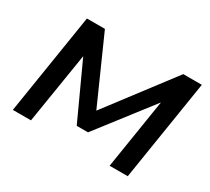

<svg xmlns="http://www.w3.org/2000/svg" viewBox="-137 -935 1273 1165"><g transform="rotate(30 500.0 -352.5)"><path d="M58 0 170 -705H296L507 -231H485L845 -705H975L863 0H736L818 -516H835L521 -110H442L256 -515H268L185 0Z"/></g></svg>

Font: Nunito Sans 10pt SemiExpanded
Style: Bold Italic
Weight: 700
Width: 6
Italic angle: -9°
Designer: Vernon Adams
Foundry: Vernon Adams
Version: Version 3.101;gftools[0.9.27]